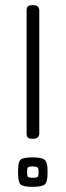

<svg xmlns="http://www.w3.org/2000/svg" viewBox="-20 -720 254 743"><path d="M102 -700H112Q120 -700 126 -694.5Q132 -689 132 -681V-202Q132 -194 126 -188.5Q120 -183 112 -183H102Q83 -183 83 -202V-681Q83 -700 102 -700ZM164 -62V-49Q164 -15 153 -6Q142 3 106 3Q70 3 60 -6Q50 -15 50 -49V-62Q50 -94 60 -102.5Q70 -111 106 -111Q142 -111 153 -101.5Q164 -92 164 -62ZM85 -59V-49Q85 -38 89 -35Q93 -32 107 -32Q121 -32 125 -35Q129 -38 129 -49V-59Q129 -69 124.5 -72.5Q120 -76 106.5 -76Q93 -76 89 -73Q85 -70 85 -59Z"/></svg>

Font: Text Me One
Style: Regular
Weight: 400
Designer: Julia Petretta
Foundry: Julia Petretta
Version: Version 1.003